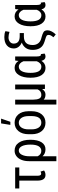

<svg xmlns="http://www.w3.org/2000/svg" viewBox="1174 -1992 1021 3408"><g transform="rotate(-90 1684.0 -287.5)"><path d="M416 -455.1H269V-131.3Q269 -66.4 306.2 -66.4Q325.2 -66.4 342.3 -79.1L362.3 -15.6Q329.1 9.8 282.2 9.8Q185.5 9.8 182.6 -126.5V-455.1H43.5V-528.3H416Z M710 -64Q762.7 -64 792.2 -111.1Q821.8 -158.2 821.8 -256.8Q821.8 -355.5 793.5 -409.7Q765.1 -463.9 717.3 -463.9Q669.4 -463.9 642.1 -410.6Q614.7 -357.4 614.7 -275.9V-129.4Q646.5 -64 710 -64ZM713.4 -538.1Q805.2 -538.1 856.4 -463.4Q907.7 -388.7 907.7 -258.8Q907.7 -128.9 862.5 -59.6Q817.4 9.8 739.3 9.8Q661.1 9.8 614.7 -42.5V203.1H527.8V-283.7Q527.8 -359.9 551.5 -417.7Q575.2 -475.6 617.7 -506.8Q660.2 -538.1 713.4 -538.1Z M1092.3 -238.8Q1092.3 -157.2 1124.5 -110.4Q1156.7 -63.5 1210.4 -64Q1324.7 -64 1328.1 -229V-288.6Q1328.1 -370.1 1295.9 -417Q1263.7 -463.9 1210 -463.9Q1156.7 -463.9 1124.5 -417Q1092.3 -370.1 1092.3 -289.1ZM1005.9 -288.6Q1006.3 -403.3 1062 -470.7Q1117.7 -538.1 1209.5 -538.1Q1301.3 -538.1 1356.9 -472.7Q1412.6 -407.2 1414.6 -294.4V-238.8Q1414.6 -124 1358.9 -57.1Q1303.2 9.8 1210.9 9.8Q1118.7 9.8 1063 -55.2Q1007.3 -120.1 1005.9 -231ZM1198.2 -778.3H1283.2L1226.6 -613.8H1171.9Z M1619.1 -528.3V-214.8Q1620.1 -137.7 1639.2 -100.6Q1658.2 -63.5 1702.6 -63.5Q1774.4 -63.5 1801.3 -128.9V-528.3H1888.2V0H1810.5L1806.6 -49.8Q1771 9.8 1710.4 9.8Q1649.9 9.8 1619.1 -22.9V203.1H1533.2V-528.3Z M2095.2 -255.9Q2095.2 -63.5 2205.1 -63.5Q2268.6 -63.5 2300.8 -143.6V-382.3Q2267.1 -463.9 2205.6 -463.9Q2152.8 -463.9 2124 -409.7Q2095.2 -355.5 2095.2 -255.9ZM2386.7 -528.3V-141.1Q2387.2 -70.8 2416 -70.8Q2422.9 -70.8 2427.7 -73.2L2438 -6.3Q2417 10.3 2384.3 10.3Q2325.7 10.3 2308.6 -62.5Q2264.2 10.3 2183.6 10.3Q2103 10.3 2055.9 -58.3Q2008.8 -127 2008.8 -255.9Q2008.8 -384.8 2055.7 -461.4Q2102.5 -538.1 2182.6 -538.1Q2262.7 -538.1 2307.1 -468.3L2314 -528.3Z M2614.7 -554.7Q2614.7 -447.8 2745.1 -447.8H2801.3V-373.5H2740.2Q2665 -373 2627.2 -335.2Q2589.4 -297.4 2589.4 -216.8Q2589.4 -163.1 2616.2 -124.5Q2643.1 -85.9 2692.9 -69.3L2731.9 -58.6Q2789.1 -43 2819.8 -24.2Q2850.6 -5.4 2850.6 49.3Q2850.6 81.1 2828.9 122.1Q2807.1 163.1 2776.9 191.9L2727.1 150.9Q2753.4 118.2 2761 100.6Q2768.6 83 2768.6 62Q2768.6 41 2753.9 30.3Q2739.3 19.5 2689.9 5.6Q2640.6 -8.3 2608.9 -23.4Q2502.9 -73.7 2502.9 -218.8Q2502.9 -292.5 2538.1 -341.1Q2573.2 -389.6 2633.3 -411.1Q2584 -431.6 2556.2 -468.8Q2528.3 -505.9 2528.3 -552.7Q2528.3 -630.4 2582.3 -675.5Q2636.2 -720.7 2731.4 -720.7Q2793.9 -720.7 2835.4 -701.7L2822.8 -628.9Q2770 -646.5 2724.1 -646.5Q2678.2 -646.5 2646.5 -621.3Q2614.7 -596.2 2614.7 -554.7Z M3008.8 -255.9Q3008.8 -63.5 3118.7 -63.5Q3182.1 -63.5 3214.4 -143.6V-382.3Q3180.7 -463.9 3119.1 -463.9Q3066.4 -463.9 3037.6 -409.7Q3008.8 -355.5 3008.8 -255.9ZM3300.3 -528.3V-141.1Q3300.8 -70.8 3329.6 -70.8Q3336.4 -70.8 3341.3 -73.2L3351.6 -6.3Q3330.6 10.3 3297.9 10.3Q3239.3 10.3 3222.2 -62.5Q3177.7 10.3 3097.2 10.3Q3016.6 10.3 2969.5 -58.3Q2922.4 -127 2922.4 -255.9Q2922.4 -384.8 2969.2 -461.4Q3016.1 -538.1 3096.2 -538.1Q3176.3 -538.1 3220.7 -468.3L3227.5 -528.3Z"/></g></svg>

Font: RobotoCondensed-Regular
Style: Regular
Weight: 400
Designer: Google
Version: Version 2.001201; 2014